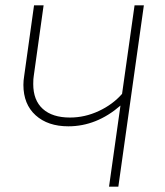

<svg xmlns="http://www.w3.org/2000/svg" viewBox="-20 -702 621 722"><path d="M521 -682 425 0H390L433 -305Q343 -227 237 -227Q160 -227 114 -268.5Q68 -310 68 -383Q68 -399 71 -417L108 -682H144L107 -417Q105 -406 105 -386Q105 -325 141 -292.5Q177 -260 243 -260Q299 -260 351.5 -284.5Q404 -309 439 -349L486 -682Z"/></svg>

Font: FiraGO UltraLight
Style: Italic
Weight: 200
Italic angle: -8°
Designer: bBox Type GmbH
Foundry: bBox Type GmbH
Version: Version 1.001